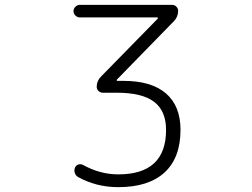

<svg xmlns="http://www.w3.org/2000/svg" viewBox="-20 -565 1040 792"><path d="M308.6 -493.2Q298.8 -493.2 291 -501Q283.2 -508.8 283.2 -519Q283.2 -529.3 291 -537.1Q298.8 -544.9 308.6 -544.9H690.4Q700.2 -544.9 707.5 -537.6Q714.8 -530.3 714.8 -520.5Q714.8 -496.1 698.2 -478.5L461.9 -236.3Q460.9 -235.4 461.4 -233.4Q461.9 -231.4 464.8 -231.4H489.3Q604.5 -231.4 664.6 -179.7Q724.6 -127.9 724.6 -29.3Q724.6 85.9 658.7 146.5Q592.8 207 467.8 207Q377 207 301.8 165Q292 159.2 288.6 148.4Q285.2 137.7 289.1 127Q293 117.2 302.7 113.8Q312.5 110.4 322.3 115.2Q392.6 154.3 467.8 154.3Q665 154.3 665 -29.3Q665 -107.4 615.7 -145Q566.4 -182.6 460 -182.6H403.3Q393.6 -182.6 386.2 -189.9Q378.9 -197.3 378.9 -207Q378.9 -231.4 396.5 -249L630.9 -488.3Q631.8 -489.3 631.3 -491.2Q630.9 -493.2 628.9 -493.2Z"/></svg>

Font: Rounded Mgen+ 1m light
Style: Regular
Weight: 200
Designer: [Source Han Sans]
Ryoko NISHIZUKA  (kana & ideographs); Paul D. Hunt (Latin, Greek & Cyrillic); Wenlong ZHANG  (bopomofo
Version: Version 1.059.20150602